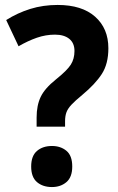

<svg xmlns="http://www.w3.org/2000/svg" viewBox="-20 -988 478 776"><path d="M128 -476V-513Q128 -562 144.5 -596.5Q161 -631 206 -667Q251 -703 266 -726.5Q281 -750 281 -782Q281 -814 260 -831Q239 -848 202 -848Q165 -848 129 -835.5Q93 -823 55 -801L5 -907Q51 -936 102.5 -952Q154 -968 213 -968Q311 -968 364.5 -920.5Q418 -873 418 -793Q418 -730 391.5 -689Q365 -648 312 -604Q284 -581 269 -565Q254 -549 248.5 -534Q243 -519 243 -498V-476ZM106 -315Q106 -358 129.5 -378Q153 -398 190 -398Q225 -398 248.5 -378.5Q272 -359 272 -315Q272 -272 248.5 -252Q225 -232 190 -232Q153 -232 129.5 -252Q106 -272 106 -315Z"/></svg>

Font: Noto Sans Khmer UI SemiCondensed
Style: Bold
Weight: 700
Width: 4
Designer: Danh Hong and the Monotype Design Team
Foundry: Monotype Imaging Inc.
Version: Version 2.002; ttfautohint (v1.8.4.7-5d5b)